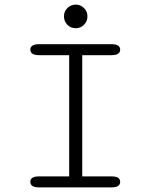

<svg xmlns="http://www.w3.org/2000/svg" viewBox="-20 -810 659 830"><path d="M149 0Q129.5 0 120.2 -6.2Q111 -12.5 111 -23.5Q111 -35.5 120.2 -41.5Q129.5 -47.5 149 -47.5H279V-571.5H149Q129.5 -571.5 120.2 -577.8Q111 -584 111 -595.5Q111 -606.5 120.2 -612.8Q129.5 -619 149 -619H461.5Q481.5 -619 490.5 -612.8Q499.5 -606.5 499.5 -595.5Q499.5 -584 490.5 -577.8Q481.5 -571.5 461.5 -571.5H335.5V-47.5H461.5Q481.5 -47.5 490.5 -41.5Q499.5 -35.5 499.5 -23.5Q499.5 -12.5 490.5 -6.2Q481.5 0 461.5 0ZM307.5 -688Q286 -688 271.2 -703Q256.5 -718 256.5 -739Q256.5 -760.5 271.2 -775.2Q286 -790 307.5 -790Q328.5 -790 343.2 -775.2Q358 -760.5 358 -739Q358 -718 343.2 -703Q328.5 -688 307.5 -688Z"/></svg>

Font: Sono ExtraLight Monospace Light
Style: Regular
Weight: 300
Version: Version 2.112